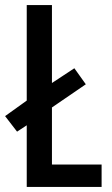

<svg xmlns="http://www.w3.org/2000/svg" viewBox="-29 -734 438 754"><path d="M76 0V-242L38 -217L-9 -278L76 -339V-714H175V-408L263 -466L308 -403L175 -312V-88H370V0Z"/></svg>

Font: Noto Sans Kannada ExtraCondensed Medium
Style: Regular
Weight: 500
Width: 2
Designer: Jelle Bosma - Monotype Design Team
Foundry: Monotype Imaging Inc.
Version: Version 2.005; ttfautohint (v1.8.4.7-5d5b)